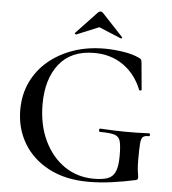

<svg xmlns="http://www.w3.org/2000/svg" viewBox="-56 -864 830 928"><g transform="rotate(5 358.5 -400.5)"><path d="M408 12Q295 12 214.5 -30.5Q134 -73 91.5 -145Q49 -217 49 -306Q49 -380 77.5 -440.5Q106 -501 157.5 -544.5Q209 -588 278 -612Q347 -636 429 -636Q474 -636 521.5 -628.5Q569 -621 599 -606Q608 -602 610 -597.5Q612 -593 613 -583L625 -453Q625 -451 620 -449.5Q615 -448 613 -452Q583 -527 523 -569Q463 -611 382 -611Q270 -611 212 -538Q154 -465 154 -343Q154 -243 190.5 -166.5Q227 -90 289.5 -47.5Q352 -5 432 -5Q474 -5 499 -14Q524 -23 535.5 -49Q547 -75 547 -126Q547 -174 541 -196.5Q535 -219 513.5 -226Q492 -233 443 -233Q437 -233 437 -241Q437 -249 442 -249Q509 -245 564 -244.5Q619 -244 679 -247Q684 -247 684 -240Q684 -233 679 -233Q660 -234 651 -226.5Q642 -219 640 -194Q638 -169 638 -116Q638 -83 640 -67Q642 -51 643.5 -43.5Q645 -36 645 -28Q645 -22 642.5 -20Q640 -18 633 -16Q579 -4 520.5 4Q462 12 408 12ZM280 -699 383 -808Q388 -813 395 -813Q402 -813 406 -808L508 -699Q511 -698 508 -694.5Q505 -691 503 -692L395 -737L286 -692Q285 -691 281.5 -694.5Q278 -698 280 -699Z"/></g></svg>

Font: Cormorant SemiBold
Style: Regular
Weight: 600
Designer: Christian Thalmann (Catharsis Fonts)
Foundry: Catharsis Fonts
Version: Version 4.000